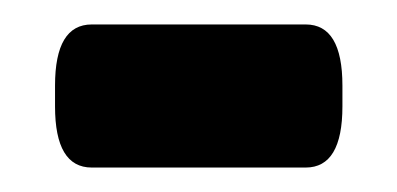

<svg xmlns="http://www.w3.org/2000/svg" viewBox="-20 -344 325 157"><path d="M55 -207Q25 -207 25 -257V-274Q25 -324 55 -324H230Q260 -324 260 -274V-257Q260 -207 230 -207Z"/></svg>

Font: Asap Semi Condensed ExtraBold
Style: Regular
Weight: 800
Width: 4
Designer: Pablo Cosgaya
Foundry: Omnibus-Type
Version: Version 3.001; ttfautohint (v1.8.4.7-5d5b)